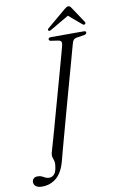

<svg xmlns="http://www.w3.org/2000/svg" viewBox="-176 -918 687 1138"><g transform="rotate(-10 168.0 -349.0)"><path d="M308 -638.5Q305.5 -630 295 -591.8Q284.5 -553.5 268.8 -496.5Q253 -439.5 234.5 -373Q216 -306.5 197.8 -240Q179.5 -173.5 164 -116.2Q148.5 -59 138 -20.8Q127.5 17.5 125.5 27Q107.5 99.5 70.5 131.5Q33.5 163.5 -16.5 163.5Q-42.5 163.5 -55 153.2Q-67.5 143 -67 128Q-67 115.5 -58.5 107.2Q-50 99 -34.5 99Q-15.5 99 0.8 109Q17 119 33.5 119Q51.5 119 64.5 104Q77.5 89 81 48Q82.5 30 75 12Q67.5 -6 73.5 -26.5Q76.5 -36.5 86.8 -72.5Q97 -108.5 111.8 -161Q126.5 -213.5 143.2 -274.5Q160 -335.5 177 -396Q194 -456.5 208.2 -508.5Q222.5 -560.5 232 -595.2Q241.5 -630 243.5 -638Q248 -655 244 -662.2Q240 -669.5 228 -672L183.5 -678.5Q171 -681 171.5 -689Q172 -700 188 -700H385.5Q398 -700 398 -690.5Q397.5 -681 384.5 -678L336 -670.5Q324.5 -668 318.5 -661.8Q312.5 -655.5 308 -638.5ZM398 -740Q392 -735.5 384 -743L308 -807.5L197.5 -743Q184.5 -735 179 -740.5Q174 -746.5 183.5 -755L294 -848Q302 -854.5 307.5 -858.2Q313 -862 319.5 -862Q326.5 -862 330.5 -858.2Q334.5 -854.5 338.5 -848L401 -754Q406 -745.5 398 -740Z"/></g></svg>

Font: Fraunces 144pt Soft Light
Style: Italic
Weight: 300
Italic angle: -16°
Version: Version 1.000;[b76b70a41]